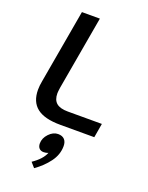

<svg xmlns="http://www.w3.org/2000/svg" viewBox="-181 -789 913 1186"><g transform="rotate(20 275.5 -196.5)"><path d="M54 -157Q54 -184 60 -215L145 -700H263L178 -215Q174 -187 174 -177Q174 -134 198 -113.5Q222 -93 273 -93H497L481 0H258Q153 0 103.5 -39Q54 -78 54 -157ZM322 117Q322 173 286 221.5Q250 270 197 307L169 275Q230 234 248 188Q235 194 218 194Q199 194 188.5 182.5Q178 171 178 151Q178 116 205.5 87Q233 58 265 58Q293 58 307.5 73.5Q322 89 322 117Z"/></g></svg>

Font: KoHo SemiBold
Style: Italic
Weight: 600
Italic angle: -10°
Version: Version 1.000; ttfautohint (v1.6)